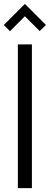

<svg xmlns="http://www.w3.org/2000/svg" viewBox="-26 -968 257 988"><path d="M-6.3 -839.4 102.1 -947.8 210.4 -839.4 178.2 -808.1 102.1 -884.3 25.4 -807.6ZM65.9 0V-739.7H138.2V0Z"/></svg>

Font: News Cycle
Style: Regular
Weight: 500
Version: Version 0.5.2